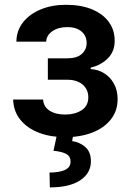

<svg xmlns="http://www.w3.org/2000/svg" viewBox="-20 -573 556 817"><path d="M35.9 -149.5H163.4Q165.1 -119 190.7 -102.3Q216.3 -85.6 257.1 -85.6Q298.7 -85.6 327.2 -103.9Q355.8 -122.2 355.8 -159.4Q355.8 -181.5 344.8 -198.3Q333.8 -215.2 313.9 -224.4Q294 -233.7 267 -233.7H183.6V-324.9H267Q307.2 -324.9 327.9 -343.4Q348.7 -361.9 348.7 -389.9Q348.7 -420.1 326.9 -438.9Q305 -457.7 266.7 -457.7Q228.3 -457.7 202.9 -440.3Q177.6 -422.9 176.5 -395.6H49.7Q50.4 -443.2 78.3 -478.3Q106.2 -513.5 153.6 -533Q201 -552.6 260.7 -552.6Q324.6 -552.6 371.1 -533.4Q417.6 -514.2 442.8 -479.9Q468 -445.7 468 -399.5Q468 -355.1 440.3 -326.2Q412.6 -297.2 365.8 -284.8V-279.1Q398.1 -277.3 424 -260.8Q449.9 -244.3 465.2 -216.3Q480.5 -188.2 480.5 -151.3Q480.5 -101.2 451.7 -64.8Q422.9 -28.4 372.7 -8.9Q322.4 10.7 257.8 10.7Q195 10.7 145.4 -8.3Q95.9 -27.3 66.8 -63.2Q37.6 -99.1 35.9 -149.5ZM223 -2.8H292.6L286.9 27.3Q320.3 32.3 343.6 53.1Q366.8 73.9 366.8 112.9Q367.2 163.4 321.7 193.9Q276.3 224.4 192.1 224.4L190.7 161.2Q231.5 161.2 255.7 150.4Q279.8 139.6 280.2 116.1Q280.9 93.4 263.3 82.9Q245.7 72.4 207.7 68.5Z"/></svg>

Font: InterMG SemiBold
Style: Regular
Weight: 600
Designer: Rasmus Andersson
Foundry: rsms
Version: Version 3.019;December 26, 2023;FontCreator 15.0.0.2955 64-b